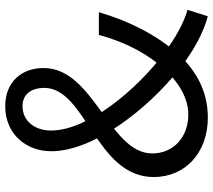

<svg xmlns="http://www.w3.org/2000/svg" viewBox="-60 -726 800 720"><g transform="rotate(-90 340.0 -366.0)"><path d="M259.5 13.4C361.5 13.4 439.7 -33.7 501 -101.8C572.4 -184.6 622.1 -285.4 654.3 -395.3H569.1C542.3 -295.1 497.4 -210.9 437.5 -145.4C388.5 -94.5 331.3 -59.8 269.9 -59.8C188.2 -59.8 124.6 -113.5 124.6 -195.1C124.6 -356.4 444.9 -413.6 444.9 -602.2C444.9 -686.7 391.6 -746.4 301.4 -746.4C200 -746.4 132.9 -671 132.9 -573.6C132.9 -417.7 286.9 -213.7 447.2 -88.4C514.6 -36.6 580.2 -2.4 638.9 13.4L663.2 -62.9C616 -76 559.9 -106.3 502.1 -149.6C361.6 -254.2 210.5 -437.2 210.5 -574.8C210.5 -635.2 246.3 -681.6 301.8 -681.6C350.9 -681.6 370.5 -643 370.5 -600.4C370.5 -442.8 36.1 -407 36.1 -189.6C36.1 -71.8 126.6 13.4 259.5 13.4Z"/></g></svg>

Font: Source Han Sans JP VF
Style: Regular
Weight: 250
Designer: Ryoko NISHIZUKA 西塚涼子 (kana, bopomofo & ideographs); Paul D. Hunt (Latin, Greek & Cyrillic); Sandoll Communications 산돌커뮤니
Foundry: Adobe
Version: Version 2.004;hotconv 1.0.118;makeotfexe 2.5.65603